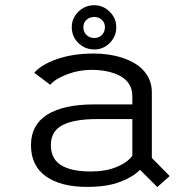

<svg xmlns="http://www.w3.org/2000/svg" viewBox="-20 -722 750 753"><path d="M350 -528Q313.5 -528 287.5 -553.2Q261.5 -578.5 261.5 -615.5Q261.5 -651 287.5 -676.2Q313.5 -701.5 350 -701.5Q384.5 -701.5 410.2 -676Q436 -650.5 436 -615.5Q436 -579 410.5 -553.5Q385 -528 350 -528ZM350 -573Q367.5 -573 379.5 -584.8Q391.5 -596.5 391.5 -616Q391.5 -633 379.2 -644.2Q367 -655.5 350 -655.5Q331.5 -655.5 319.2 -644.2Q307 -633 307 -616Q307 -596.5 319.2 -584.8Q331.5 -573 350 -573ZM597 11.5 529 -56Q502.5 -28.5 451.2 -8.8Q400 11 321.5 11Q218.5 11 160 -30.5Q101.5 -72 101.5 -153Q101.5 -232.5 165.5 -272.5Q229.5 -312.5 349 -312.5H499V-345Q499 -372.5 485.8 -393Q472.5 -413.5 449.2 -425.2Q426 -437 398.2 -442.5Q370.5 -448 338.5 -448Q288.5 -448 242.5 -430.2Q196.5 -412.5 177 -389.5L114.5 -436.5Q140.5 -468 203 -490Q265.5 -512 346.5 -512Q392.5 -512 433 -502.8Q473.5 -493.5 505.8 -475.2Q538 -457 556.8 -427.2Q575.5 -397.5 575.5 -359.5V-102.5L645.5 -31.5ZM337 -49.5Q394 -49.5 436.5 -66.8Q479 -84 499 -111V-255H360.5Q270.5 -255 225 -231.2Q179.5 -207.5 179.5 -153Q179.5 -124 191.2 -103.2Q203 -82.5 225 -71Q247 -59.5 274.2 -54.5Q301.5 -49.5 337 -49.5Z"/></svg>

Font: League Mono Light
Style: Regular
Weight: 300
Width: 6
Designer: Tyler Finck
Foundry: The League of Moveable Type / Tyler Finck
Version: Version 2.210